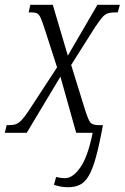

<svg xmlns="http://www.w3.org/2000/svg" viewBox="-38 -556 522 804"><path d="M247 228Q229 228 214.5 225Q200 222 188 218L197 185Q204 187 214 188.5Q224 190 235 190Q267 190 298.5 145Q330 100 350 0H281L215 -235L74 0H-18L-10 -32H0Q17 -32 28.5 -36Q40 -40 52 -52.5Q64 -65 82 -92L201 -274L148 -438Q139 -466 132.5 -480.5Q126 -495 118 -499.5Q110 -504 96 -504H82L89 -536H183L246 -323L370 -536H464L455 -504H443Q425 -504 413 -500Q401 -496 389.5 -482.5Q378 -469 360 -442L260 -284L317 -100Q330 -58 339 -45Q348 -32 374 -32H393Q378 50 364 101Q350 152 334 179.5Q318 207 297 217.5Q276 228 247 228Z"/></svg>

Font: Noto Serif Condensed Light
Style: Italic
Weight: 300
Width: 3
Italic angle: -12°
Designer: Monotype Design Team
Foundry: Monotype Imaging Inc.
Version: Version 2.014; ttfautohint (v1.8.4.7-5d5b)